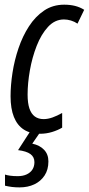

<svg xmlns="http://www.w3.org/2000/svg" viewBox="-20 -565 382 825"><path d="M151.4 9.8Q110.4 9.8 82.3 -8.3Q54.2 -26.4 39.8 -62.3Q25.4 -98.1 25.4 -151.4Q25.4 -198.7 33.7 -252.4Q42 -306.2 59.6 -357.9Q77.1 -409.7 104.5 -451.9Q131.8 -494.1 169.4 -519.5Q207 -544.9 255.9 -544.9Q281.2 -544.9 302.5 -539.6Q323.7 -534.2 341.8 -522.9L313 -463.4Q300.3 -472.2 284.9 -476.8Q269.5 -481.4 254.9 -481.4Q215.8 -481.4 186.5 -449.7Q157.2 -418 137.7 -368.2Q118.2 -318.4 108.4 -262.7Q98.6 -207 98.6 -158.7Q98.6 -122.1 106.4 -98.9Q114.3 -75.7 129.6 -64.5Q145 -53.2 167.5 -53.2Q185.5 -53.2 205.6 -60.3Q225.6 -67.4 247.1 -79.6V-16.6Q228.5 -5.4 203.6 2.2Q178.7 9.8 151.4 9.8ZM64 240.2Q45.9 240.2 30.8 238.3Q15.6 236.3 1.5 232.9V185.1Q9.8 188 23.4 189.9Q37.1 191.9 56.2 191.9Q78.6 191.9 94.7 184.3Q110.8 176.8 119.4 163.3Q127.9 149.9 127.9 131.8Q127.9 109.4 110.6 96.9Q93.3 84.5 57.6 80.1L109.4 0H154.8L118.7 52.2Q150.9 59.1 169.4 78.6Q188 98.1 188 128.4Q188 164.1 171.6 189Q155.3 213.9 127.4 227.1Q99.6 240.2 64 240.2Z"/></svg>

Font: Open Sans Condensed
Style: Italic
Weight: 400
Width: 3
Italic angle: -12°
Designer: Monotype Design Team
Foundry: Monotype Imaging Inc.
Version: Version 3.000